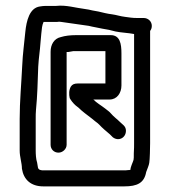

<svg xmlns="http://www.w3.org/2000/svg" viewBox="-20 -660 609 683"><path d="M115 -64 112 -82C108 -93 107 -112 107 -124V-238C107 -249 107 -259 108 -269C113 -319 114 -368 116 -423C118 -457 122 -478 124 -508L127 -541C129 -558 129 -569 135 -582H183C188 -583 193 -583 198 -582L296 -568C311 -564 327 -562 344 -558C359 -556 377 -552 391 -548C410 -544 437 -543 457 -539V-151C457 -142 457 -130 456 -115C456 -102 456 -94 455 -91C452 -81 444 -66 444 -56C441 -55 439 -55 436 -55C430 -54 425 -54 422 -54H134C131 -54 128 -54 125 -55C121 -55 115 -60 115 -64ZM491 -596H467C450 -596 441 -598 425 -600C408 -602 394 -607 379 -609C362 -611 347 -615 330 -619L308 -623C300 -625 291 -627 282 -628C249 -632 215 -643 180 -639H142C135 -639 129 -638 122 -637C85 -632 74 -586 70 -546C66 -503 61 -471 59 -426C56 -363 50 -299 50 -237V-124C50 -102 58 -80 58 -60C64 -21 90 3 134 3H422C468 3 493 -9 500 -48C503 -57 510 -72 511 -81C513 -91 514 -137 514 -151V-550C518 -555 520 -561 520 -568C520 -584 507 -596 491 -596ZM217 -145V-475H223C229 -476 235 -477 240 -478H355V-363H256C245 -363 237 -360 232 -352C225 -340 225 -324 228 -311C233 -302 240 -293 249 -285C256 -280 263 -274 270 -267C285 -254 303 -242 318 -229C334 -218 336 -212 350 -200L371 -182L381 -172C401 -156 428 -169 428 -195C428 -203 425 -209 420 -214L409 -224C397 -236 384 -245 374 -257C370 -262 363 -267 354 -274C340 -285 325 -293 312 -306H370C396 -306 412 -329 412 -356V-470C412 -504 407 -535 374 -535H250C231 -535 212 -533 196 -528C173 -523 160 -502 160 -476V-145C160 -129 172 -117 188 -117C203 -117 217 -130 217 -145Z"/></svg>

Font: Electronic
Style: Regular
Weight: 400
Version: Version 1.011